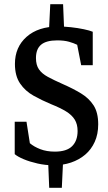

<svg xmlns="http://www.w3.org/2000/svg" viewBox="-20 -779 515 913"><path d="M234 7Q196 7 158.5 -1.5Q121 -10 92.5 -22Q64 -34 50 -46V-200H106L122 -98Q142 -81 172 -69.5Q202 -58 241 -58Q297 -58 323 -84Q349 -110 349 -156Q349 -188 335.5 -210Q322 -232 294.5 -249Q267 -266 222 -284Q179 -302 139.5 -324Q100 -346 75.5 -382Q51 -418 51 -475Q51 -555 106.5 -604Q162 -653 257 -653Q286 -653 318 -649.5Q350 -646 378.5 -640Q407 -634 421 -628V-469H366L347 -566Q331 -574 308 -580.5Q285 -587 252 -587Q200 -587 175.5 -566.5Q151 -546 151 -503Q151 -470 165 -449.5Q179 -429 207.5 -413.5Q236 -398 279 -379Q327 -358 365 -335Q403 -312 425 -278Q447 -244 447 -188Q447 -141 430.5 -104.5Q414 -68 385 -43.5Q356 -19 317.5 -6Q279 7 234 7ZM214 114 209 -9 280 -13 274 114ZM213 -636 219 -759H280L285 -638Z"/></svg>

Font: Faustina Light Medium
Style: Regular
Weight: 500
Version: Version 1.200